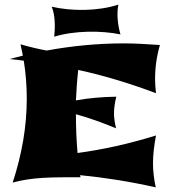

<svg xmlns="http://www.w3.org/2000/svg" viewBox="-20 -770 747 832"><path d="M329 -2 327 -11C437 0 545 17 655 42C647 6 643 -29 643 -64C643 -100 648 -141 656 -183C540 -147 427 -122 316 -107C311 -164 309 -222 309 -275C367 -259 425 -238 483 -214C477 -238 474 -259 474 -278C474 -303 478 -327 484 -351C422 -350 364 -345 309 -335C311 -379 314 -423 319 -467C433 -442 545 -408 656 -366C653 -390 652 -411 652 -427C652 -478 659 -527 673 -575C615 -579 566 -582 516 -582C403 -582 291 -571 182 -551C144 -558 107 -567 69 -578L79 -529L21 -514H23C43 -512 63 -510 83 -507C92 -451 96 -396 96 -342C96 -222 75 -101 35 21C122 -2 195 -2 329 -2ZM502 -621C490 -661 485 -713 493 -750C404 -721 290 -721 204 -741C220 -704 219 -648 215 -611C303 -638 419 -638 502 -621Z"/></svg>

Font: Shojumaru
Style: Regular
Weight: 400
Designer: Astigmatic (AOETI)
Foundry: Astigmatic (AOETI)
Version: Version 1.000